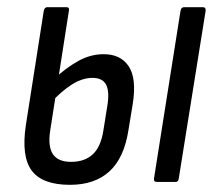

<svg xmlns="http://www.w3.org/2000/svg" viewBox="-20 -507 603 535"><path d="M175 8Q98 8 68.5 -31.5Q39 -71 52 -158L102 -477Q104 -487 112 -487H165Q174 -487 172 -477L120 -144Q113 -100 127 -78Q141 -56 178 -56Q216 -56 238.5 -77Q261 -98 268 -143L280 -218Q285 -256 274.5 -273Q264 -290 238 -290Q209 -290 179.5 -271Q150 -252 123 -222L133 -289Q164 -318 198 -337Q232 -356 269 -356Q316 -356 338.5 -322.5Q361 -289 350 -218L338 -145Q326 -67 285 -29.5Q244 8 175 8ZM417 0Q408 0 409 -9L483 -477Q485 -487 493 -487H545Q554 -487 553 -477L478 -9Q477 0 469 0Z"/></svg>

Font: Sofia Sans Condensed
Style: Italic
Weight: 400
Italic angle: -9°
Designer: Botio Nikoltchev, Ani Petrova
Foundry: lettersoup
Version: Version 4.101